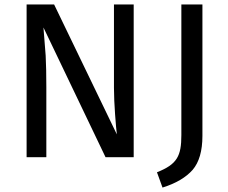

<svg xmlns="http://www.w3.org/2000/svg" viewBox="-20 -709 1028 866"><path d="M583 -689H494V-313C494 -277 496 -237 499 -194C502 -151 505 -120 507 -103L224 -689H100V0H189V-316C189 -371 188 -419 186 -458C183 -497 180 -539 176 -585L456 0H583ZM893 -689H798V-100C798 -5 779 32 688 68L713 137C774 118 819 91 849 57C878 23 893 -28 893 -96Z"/></svg>

Font: Fira Sans
Style: Regular
Weight: 400
Designer: Carrois Corporate & Edenspiekermann AG
Foundry: Carrois Corporate GbR & Edenspiekermann AG
Version: Version 4.203